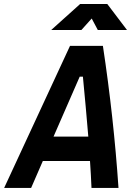

<svg xmlns="http://www.w3.org/2000/svg" viewBox="-52 -918 658 938"><path d="M-31.7 0 290 -693.8H450.7Q503.4 -346.2 526.9 0H395Q393.6 -32.7 391.8 -65.7Q390.1 -98.6 387.7 -131.3H157.2L100.1 0ZM209.5 -250.5H379.4Q373.5 -323.7 366.7 -397Q359.9 -470.2 353 -543.5H337.4ZM198.2 -771.5 339.4 -898.4H472.2L568.4 -771.5H425.8L396 -827.6L345.7 -771.5Z"/></svg>

Font: Cascadia Mono
Style: Bold Italic
Weight: 700
Italic angle: -10°
Monospace: yes
Designer: Aaron Bell
Foundry: Saja Typeworks
Version: Version 2404.023; ttfautohint (v1.8.4)